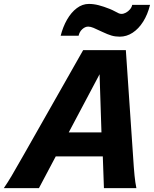

<svg xmlns="http://www.w3.org/2000/svg" viewBox="-28 -968 792 988"><path d="M501 -163.1H258.8L172.4 0H-8.3Q11.2 -28.3 32.2 -63.7Q53.2 -99.1 94.7 -172.4L399.9 -710H619.6L656.2 -172.4Q660.6 -101.6 664.3 -64.9Q668 -28.3 673.8 0H506.8ZM325.7 -286.6H494.1L484.4 -585.9ZM429.2 -947.8Q453.6 -947.8 479.5 -941.2Q505.4 -934.6 537.1 -921.9Q547.4 -918 566.9 -907.7Q577.1 -901.9 583.7 -899.2Q590.3 -896.5 597.2 -896.5Q607.9 -896.5 619.9 -902.8Q631.8 -909.2 640.9 -919.9Q649.9 -930.7 652.3 -942.9H744.1Q731.9 -893.6 708.7 -856.7Q685.5 -819.8 654.5 -799.6Q623.5 -779.3 588.4 -779.3Q565.4 -779.3 546.1 -784.9Q526.9 -790.5 499 -803.7Q468.3 -818.4 453.1 -824.7Q438 -831.1 425.8 -831.1Q410.2 -831.1 395.5 -817.9Q380.9 -804.7 376.5 -784.2H284.2Q295.9 -830.1 317.1 -867.2Q338.4 -904.3 367.2 -926Q396 -947.8 429.2 -947.8Z"/></svg>

Font: Lesson One Extra
Style: Italic
Weight: 800
Italic angle: -14°
Designer: But Ko, Victor Gaultney, Annie Olsen, Julie Remington, Don Collingsworth, Eric Hays, Becca Hirsbrunner
Version: Version 1.100